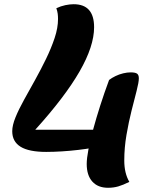

<svg xmlns="http://www.w3.org/2000/svg" viewBox="-20 -720 728 910"><path d="M199 0Q117 0 77.5 -24.5Q38 -49 38 -98Q38 -126 53.5 -164Q69 -202 94 -247Q119 -292 146.5 -341.5Q174 -391 198.5 -441.5Q223 -492 239 -540Q255 -588 255 -630Q255 -643 253.5 -655Q252 -667 247 -681Q268 -691 289.5 -695.5Q311 -700 329 -700Q426 -700 426 -591Q426 -501 357 -381Q288 -261 147 -105H446L417 -19Q389 -14 351 -9.5Q313 -5 273.5 -2.5Q234 0 199 0ZM492 170Q444 170 417.5 140.5Q391 111 391 57Q391 31 399 -11Q407 -53 421.5 -106.5Q436 -160 455 -219.5Q474 -279 497 -341Q510 -351 527.5 -359.5Q545 -368 564 -372.5Q583 -377 599 -377Q621 -377 629.5 -371Q638 -365 638 -349Q638 -330 627.5 -289.5Q617 -249 603.5 -195.5Q590 -142 579.5 -81Q569 -20 569 41Q569 101 593 142Q563 157 540.5 163.5Q518 170 492 170Z"/></svg>

Font: Lemonada Medium
Style: Regular
Weight: 500
Designer: Mohamed Gaber (Arabic), Eduardo Tunni (Latin)
Foundry: Kief Type Foundry
Version: Version 4.004; ttfautohint (v1.8.2)